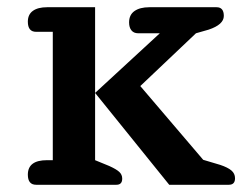

<svg xmlns="http://www.w3.org/2000/svg" viewBox="-20 -511 688 531"><path d="M80 0Q57 0 57 -28Q57 -68 110 -68H126V-423H80Q57 -423 57 -451Q57 -471 71 -481Q85 -491 110 -491H243V-68L282 -52Q302 -43 310 -35.5Q318 -28 318 -17Q318 0 302 0ZM448 0 243 -254 422 -419H362Q350 -419 343.5 -427Q337 -435 337 -449Q337 -470 352 -480.5Q367 -491 393 -491H579Q599 -491 599 -467Q599 -443 557 -429L522 -419L368 -273L542 -69L589 -55Q610 -48 620 -39.5Q630 -31 630 -18Q630 0 613 0Z"/></svg>

Font: Maitree Semibold
Style: Regular
Weight: 600
Designer: CadsonDemak Team
Foundry: CadsonDemak
Version: Version 1.010